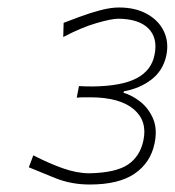

<svg xmlns="http://www.w3.org/2000/svg" viewBox="-20 -789 467 513"><path d="M220 -296Q170.5 -296 128 -313Q85.5 -330 57 -342L69 -374Q109.5 -353 147.5 -339.5Q185.5 -326 219 -326Q289.5 -327.5 321.8 -349.2Q354 -371 363 -413Q374.5 -465.5 337.5 -497Q300.5 -528.5 223 -529Q213.5 -529 203.8 -529Q194 -529 185 -528L191 -559Q200 -558.5 209.5 -558.2Q219 -558 228 -558Q305.5 -559 345.2 -580Q385 -601 393 -643Q402 -687.5 376.5 -713Q351 -738.5 296 -739Q278 -739 237.5 -727.2Q197 -715.5 149 -690L150 -728Q168.5 -735 194.8 -744.8Q221 -754.5 248.5 -761.8Q276 -769 298 -769Q342 -769 373.2 -751.5Q404.5 -734 418.2 -704.5Q432 -675 424 -639Q415 -599.5 384 -576Q353 -552.5 311 -545L310 -541Q332 -535 354.2 -517.8Q376.5 -500.5 388.8 -472.5Q401 -444.5 393 -406Q382.5 -354.5 340 -325.2Q297.5 -296 220 -296Z"/></svg>

Font: Commissioner Flair Thin
Style: Italic
Weight: 100
Italic angle: -12°
Designer: Kostas Bartsokas
Foundry: Kostas Bartsokas
Version: Version 1.000; ttfautohint (v1.8.3)